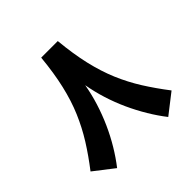

<svg xmlns="http://www.w3.org/2000/svg" viewBox="-187 -890 1079 1079"><g transform="rotate(-45 352.5 -350.5)"><path d="M149.9 20Q186 -26.4 218.3 -80.1Q250.5 -133.8 276.9 -192.6Q303.2 -251.5 322.5 -313Q341.8 -374.5 352.5 -436.5Q363.3 -374.5 382.6 -313Q401.9 -251.5 428.7 -192.6Q455.6 -133.8 487.8 -80.1Q520 -26.4 556.2 20L674.8 -72.3Q620.1 -143.6 577.1 -211.9Q534.2 -280.3 502.7 -354.7Q471.2 -429.2 450.4 -518.6Q429.7 -607.9 418.9 -720.7H287.1Q276.4 -607.9 255.6 -518.6Q234.9 -429.2 203.1 -354.7Q171.4 -280.3 128.7 -211.9Q85.9 -143.6 30.8 -72.3Z"/></g></svg>

Font: Estedad-FD-VF Thin
Style: Regular
Weight: 100
Designer: Amin Abedi
Version: Version 5.0